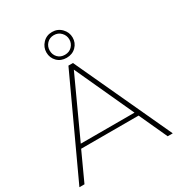

<svg xmlns="http://www.w3.org/2000/svg" viewBox="-215 -1075 1125 1213"><g transform="rotate(-30 348.0 -468.0)"><path d="M7 0 331 -700H364L688 0H651L557 -205H138L44 0ZM152 -234H544L348 -661ZM347 -748Q305 -748 278.5 -775Q252 -802 252 -841Q252 -879 279 -907.5Q306 -936 347 -936Q388 -936 415.5 -907.5Q443 -879 443 -841Q443 -802 416 -775Q389 -748 347 -748ZM347 -770Q379 -770 399 -791Q419 -812 419 -841Q419 -870 398.5 -891.5Q378 -913 347 -913Q316 -913 296 -892Q276 -871 276 -841Q276 -811 295.5 -790.5Q315 -770 347 -770Z"/></g></svg>

Font: Montserrat ExtraLight
Style: Regular
Weight: 200
Designer: Julieta Ulanovsky
Foundry: Julieta Ulanovsky
Version: Version 9.000; ttfautohint (v1.8.4.7-5d5b)